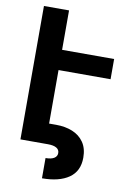

<svg xmlns="http://www.w3.org/2000/svg" viewBox="-101 -811 721 1063"><g transform="rotate(10 259.5 -279.5)"><path d="M198.7 -414.6V-113.8H238.8Q289.6 -113.8 330.1 -97.4Q370.6 -81.1 394.3 -46.9Q418 -12.7 418 39.6Q418 115.7 363.3 153.6Q308.6 191.4 212.4 191.4V77.6Q243.7 77.6 260.3 67.4Q276.9 57.1 276.9 38.6Q276.9 19.5 260.5 9.8Q244.1 0 212.4 0H57.6V-750H198.7V-528.3H491.2V-414.6Z"/></g></svg>

Font: Mardoto
Style: Bold
Weight: 700
Designer: Christian Robertson, Vahan Hovhannisyan
Foundry: Google
Version: Version 1.000